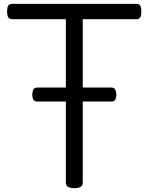

<svg xmlns="http://www.w3.org/2000/svg" viewBox="-20 -965 773 1000"><path d="M367 15Q323 15 323 -13V-865H45Q30 -865 23.5 -874Q17 -883 17 -905Q17 -928 23.5 -936.5Q30 -945 45 -945H689Q704 -945 710 -936.5Q716 -928 716 -905Q716 -883 710 -874Q704 -865 689 -865H411V-13Q411 1 400 8Q389 15 367 15ZM176 -436Q158 -436 153 -447Q148 -458 148 -471Q148 -485 153 -497Q158 -509 176 -509H559Q576 -509 581 -497Q586 -485 586 -471Q586 -458 581 -447Q576 -436 559 -436Z"/></svg>

Font: Playwrite HU
Style: Regular
Weight: 400
Designer: Veronika Burian, José Scaglione
Foundry: TypeTogether
Version: Version 1.002